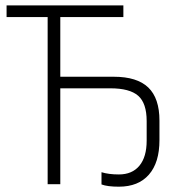

<svg xmlns="http://www.w3.org/2000/svg" viewBox="-20 -683 686 712"><path d="M420.9 9.3Q378.4 9.3 356.4 1V-44.4Q382.8 -36.1 420.9 -36.1Q470.2 -36.1 497.1 -68.6Q523.9 -101.1 523.9 -161.6V-233.9Q523.9 -300.3 492.4 -327.9Q460.9 -355.5 389.2 -355.5H203.6V0H156.7V-619.6H4.4V-663.1H437.5V-619.6H203.6V-398.4H402.3Q488.3 -398.4 529.8 -358.6Q571.3 -318.8 571.3 -235.8V-163.1Q571.3 -80.1 532.2 -35.4Q493.2 9.3 420.9 9.3Z"/></svg>

Font: Bpm'online Open Sans Light
Style: Regular
Weight: 300
Foundry: Ascender Corporation
Version: Version 1.10